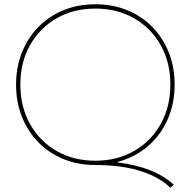

<svg xmlns="http://www.w3.org/2000/svg" viewBox="-20 -760 890 896"><path d="M775 116Q739 81 687 57.5Q635 34 569.5 22Q504 10 425 10Q344 10 276.5 -17.5Q209 -45 159.5 -95.5Q110 -146 82.5 -214.5Q55 -283 55 -365Q55 -447 82.5 -515.5Q110 -584 159.5 -634.5Q209 -685 276.5 -712.5Q344 -740 425 -740Q506 -740 573.5 -712.5Q641 -685 690.5 -634.5Q740 -584 767.5 -515.5Q795 -447 795 -365Q795 -276 762 -202Q729 -128 669.5 -77Q610 -26 528 -4V-2Q613 8 679 34Q745 60 791 102ZM425 -10Q527 -10 606 -55.5Q685 -101 730 -181.5Q775 -262 775 -365Q775 -469 730 -549Q685 -629 606 -674.5Q527 -720 425 -720Q323 -720 244 -674.5Q165 -629 120 -549Q75 -469 75 -365Q75 -262 120 -181.5Q165 -101 244 -55.5Q323 -10 425 -10Z"/></svg>

Font: M PLUS 2 Thin
Style: Regular
Weight: 100
Designer: Coji Morishita
Foundry: UNDERFOREST DESIGN
Version: Version 1.001